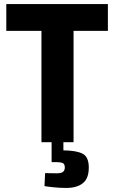

<svg xmlns="http://www.w3.org/2000/svg" viewBox="-20 -700 562 945"><path d="M184 0V-548H11V-680H511V-548H342V0ZM306 225Q276 225 246 222Q216 219 199 216L202 152Q208 152 227 152.5Q246 153 258 153Q281 153 290 146Q299 139 299 124Q299 108 289.5 103Q280 98 258 98H234V-6H292V40Q358 41 387.5 57Q417 73 417 125Q417 178 388 201.5Q359 225 306 225Z"/></svg>

Font: Cairo ExtraBold
Style: Regular
Weight: 800
Designer: Mohamed Gaber, Accademia di Belle Arti di Urbino
Foundry: Kief Type Foundry, Accademia di Belle Arti di Urbino
Version: Version 3.117